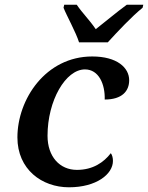

<svg xmlns="http://www.w3.org/2000/svg" viewBox="-20 -786 629 816"><path d="M316 -606H438C481 -653 541 -717 586 -753L589 -766H519C475 -734 427 -693 387 -662C359 -703 332 -728 306 -766H253L250 -753C263 -720 303 -648 316 -606ZM273 10C390 10 460 -46 460 -102C460 -115 457 -127 451 -135C421 -96 375 -64 307 -64C234 -64 182 -120 182 -209C182 -359 259 -491 341 -491C400 -491 427 -428 425 -363C499 -363 529 -399 529 -445C529 -498 478 -546 372 -546C174 -546 54 -364 54 -202C54 -66 158 10 273 10Z"/></svg>

Font: Noto Serif Semi
Style: Italic
Weight: 600
Italic angle: -12°
Designer: Monotype Design Team
Foundry: Monotype Imaging Inc.
Version: Version 1.901